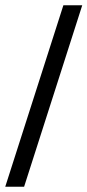

<svg xmlns="http://www.w3.org/2000/svg" viewBox="-23 -714 334 733"><path d="M219 -694H291L69 -1H-3Z"/></svg>

Font: Marvel
Style: Bold Italic
Weight: 700
Italic angle: -12°
Designer: Carolina Trebol
Foundry: Carolina Trebol
Version: Version 1.001